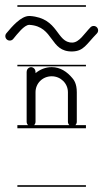

<svg xmlns="http://www.w3.org/2000/svg" viewBox="-69 -483 395 735"><path d="M42.9 -421.8C11.2 -421.8 -23 -381.4 -44.7 -355.5C-50.7 -348.3 -49.7 -337.5 -42.4 -331.5C-35.2 -325.6 -24.5 -326.6 -18.5 -333.8C-2.9 -352.5 23.5 -387.8 42.9 -387.8H44.3C139 -381.5 120.5 -284 208 -286C251.6 -287.1 261.2 -313.2 301.8 -354.8C308.3 -361.5 308.2 -372.2 301.5 -378.8C294.8 -385.3 284 -385.2 277.4 -378.5C253.4 -353.9 234.6 -320.6 208 -320C146 -318.7 156.9 -414.4 45.4 -421.8C44.9 -421.8 43.4 -421.8 42.9 -421.8ZM129 -226C105 -226 84 -217 67 -203V-207C67 -214 64 -220 59 -223C56 -225 53 -226 50 -226C47 -226 44 -225 41 -223C36 -220 33 -214 33 -207V-150V-130V-17C33 -12.1 35 -7.3 38.4 -4H-2.5V8H260V-4H219.6C223 -7.3 225 -12.1 225 -17V-130C225 -164 213 -178 208 -184C188 -208 162 -226 129 -226ZM-2.5 226V232H260V226ZM-2.5 -235V-229H260V-235ZM-2.5 -463V-457H260V-463ZM61.6 -4C65 -7.3 67 -12.1 67 -17V-130C67 -164 94 -191 129 -191C163 -191 191 -164 191 -130V-17C191 -12.1 193 -7.3 196.4 -4Z"/></svg>

Font: LetsTraceRuled
Style: Medium
Weight: 500
Version: Version 003.000